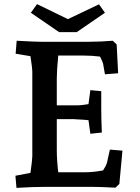

<svg xmlns="http://www.w3.org/2000/svg" viewBox="-20 -908 679 933"><path d="M55 -54 128 -68Q137 -133 137 -149V-557Q137 -577 128 -635L56 -647L61 -710Q151 -705 179 -705H414Q465 -705 528 -710L547 -692L554 -552L490 -547L481 -598Q479 -608 466 -633Q428 -638 386 -638H263Q256 -565 256 -527V-396H358Q374 -396 410 -402L419 -470L472 -465V-381Q472 -324 475 -264L419 -258L410 -324L388 -326L338 -329H256V-179Q256 -131 263 -71H397Q434 -71 481 -80Q497 -105 500 -118L514 -181L575 -176L560 -14L541 4Q465 0 427 0H201Q138 0 60 5ZM310 -815 461 -887 490 -846 353 -752H267L130 -846L160 -888Z"/></svg>

Font: Andada Pro
Style: Bold
Weight: 700
Designer: Carolina Giovagnoli
Foundry: Huerta Tipografica
Version: Version 3.005; ttfautohint (v1.8.4)